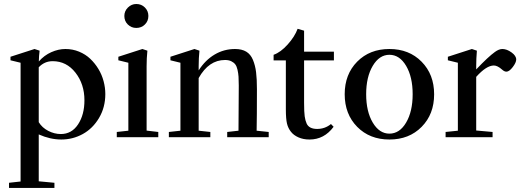

<svg xmlns="http://www.w3.org/2000/svg" viewBox="-20 -683 2599 956"><path d="M24.9 252.9V227.1L82.5 220.7V-370.6L32.2 -382.8V-400.4L151.9 -439L177.2 -430.7Q173.8 -404.3 173.3 -377Q200.2 -407.7 235.6 -423.3Q271 -439 305.7 -439Q341.8 -439 373.8 -425.8Q405.8 -412.6 429.2 -390.4Q452.6 -368.2 470 -339.6Q487.3 -311 495.8 -278.8Q504.4 -246.6 504.4 -214.8Q504.4 -148.4 473.1 -95.7Q441.9 -43 392.1 -15.6Q342.3 11.7 285.2 11.7Q230 11.7 172.9 -13.7V219.7L251 227.1V252.9ZM242.2 -378.4Q201.7 -378.4 172.9 -348.1V-74.7Q189.5 -47.4 220 -31.5Q250.5 -15.6 282.7 -15.6Q336.9 -15.6 368.7 -63.7Q400.4 -111.8 400.4 -183.6Q400.4 -264.2 355.7 -321.3Q311 -378.4 242.2 -378.4Z M658.7 -543.9Q633.8 -543.9 616.5 -561Q599.1 -578.1 599.1 -603.5Q599.1 -627.9 616.9 -645.5Q634.8 -663.1 658.7 -663.1Q684.1 -663.1 701.4 -645.8Q718.8 -628.4 718.8 -603.5Q718.8 -578.1 701.4 -561Q684.1 -543.9 658.7 -543.9ZM561.5 0V-25.9L619.1 -32.2V-370.6L569.3 -382.8V-400.4L689 -439L713.9 -430.7Q710 -394 710 -353.5V-32.7L768.1 -25.9V0Z M820.8 0V-25.9L878.4 -32.2V-370.6L828.6 -382.8V-400.4L948.2 -439L973.1 -430.7Q969.2 -394 969.2 -353.5V-332.5Q1002 -383.8 1048.6 -411.4Q1095.2 -439 1150.4 -439Q1184.1 -439 1206.1 -425.8Q1228 -412.6 1239.5 -384.8Q1251 -356.9 1255.1 -323.2Q1259.3 -289.6 1259.3 -238.8Q1259.3 -100.1 1257.8 -32.2L1317.9 -25.9V0H1111.3V-25.9L1167.5 -32.2Q1168.9 -142.6 1168.9 -257.3Q1168.9 -283.7 1167.7 -301Q1166.5 -318.4 1162.6 -335.7Q1158.7 -353 1151.4 -362.5Q1144 -372.1 1131.3 -378.2Q1118.7 -384.3 1100.6 -384.3Q1019.5 -384.3 969.2 -294.4V-32.2L1027.3 -25.9V0Z M1521 11.7Q1490.2 11.7 1466.1 1Q1441.9 -9.8 1428.7 -26.9Q1414.6 -44.4 1408.9 -67.9Q1403.3 -91.3 1403.3 -139.2V-382.3H1342.3V-410.2Q1377.4 -422.4 1412.6 -461.7Q1447.8 -501 1461.9 -539.6L1494.1 -530.3V-425.8H1642.6V-382.3H1494.1V-172.4Q1494.1 -124.5 1497.1 -103.8Q1500 -83 1506.8 -67.9Q1519 -41 1559.1 -41Q1598.1 -41 1627.9 -65.4L1641.1 -51.8Q1594.2 11.7 1521 11.7Z M2079.3 -51.3Q2017.1 11.7 1918.9 11.7Q1820.8 11.7 1758.5 -51.5Q1696.3 -114.7 1696.3 -213.9Q1696.3 -313 1758.5 -376Q1820.8 -439 1918.9 -439Q2017.1 -439 2079.3 -375.7Q2141.6 -312.5 2141.6 -213.4Q2141.6 -114.3 2079.3 -51.3ZM1918.9 -17.6Q1969.7 -17.6 2002.2 -72.8Q2034.7 -127.9 2034.7 -213.9Q2034.7 -299.8 2002.2 -355Q1969.7 -410.2 1918.9 -410.2Q1868.7 -410.2 1835.9 -355Q1803.2 -299.8 1803.2 -213.9Q1803.2 -127.9 1835.9 -72.8Q1868.7 -17.6 1918.9 -17.6Z M2198.7 0V-25.9L2259.8 -32.2V-370.6L2210 -382.8V-400.4L2329.6 -439L2354.5 -430.7Q2351.1 -390.6 2351.1 -353.5V-337.4Q2411.6 -400.9 2444.3 -424.3Q2464.4 -439 2481.4 -439Q2503.4 -439 2526.9 -422.1Q2550.3 -405.3 2550.3 -386.7Q2550.3 -371.6 2533 -348.9Q2515.6 -326.2 2501.5 -326.2Q2491.2 -326.2 2480 -336.4Q2457 -356.9 2439 -356.9Q2401.9 -356.9 2351.1 -300.3V-33.2L2432.6 -25.9V0Z"/></svg>

Font: Elstob 14pt Medium
Style: Regular
Weight: 500
Designer: Peter S. Baker
Version: Version 1.015